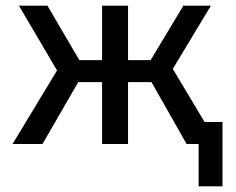

<svg xmlns="http://www.w3.org/2000/svg" viewBox="-20 -510 835 680"><path d="M24.5 0 182 -260.5 47 -490H148L261 -297H341.5V-490H433.5V-297H513.5L629.5 -490H727L592 -266L704.5 -78H768V150H683.5V0H641L516.5 -219H433.5V0H341.5V-219H257L130.5 0Z"/></svg>

Font: Geologica Light
Style: Regular
Weight: 300
Designer: Sindre Bremnes, Frode Helland
Foundry: Monokrom Skriftforlag AS
Version: Version 1.010; ttfautohint (v1.8.4.7-5d5b);gftools[0.9.28]